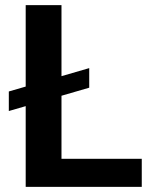

<svg xmlns="http://www.w3.org/2000/svg" viewBox="-20 -731 596 751"><path d="M329 -464.6V-388L14.5 -296.7V-373.2ZM534.5 -109.8V0H176.8V-109.8ZM220.5 -710.9V0H80.5V-710.9Z"/></svg>

Font: Vazirmatn
Style: Regular
Weight: 400
Designer: Saber Rastikerdar
Foundry: Saber Rastikerdar
Version: Version 33.003;September 2, 2022;FontCreator 14.0.0.2862 64-